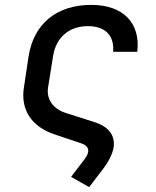

<svg xmlns="http://www.w3.org/2000/svg" viewBox="-20 -580 640 786"><path d="M271 144 345 186 397 118C424 84 440 52 445 24C452 -24 427 -61 367 -80L248 -118C196 -135 169 -175 177 -223L197 -349C209 -428 264 -473 340 -473C411 -473 449 -434 443 -368H542C556 -486 484 -560 354 -560C212 -560 118 -483 97 -349L78 -223C63 -130 110 -60 206 -29L313 7C335 14 343 27 341 42C339 52 334 61 326 72Z"/></svg>

Font: JetBrains Mono Medium
Style: Italic
Weight: 436
Italic angle: -9°
Monospace: yes
Designer: Philipp Nurullin, Konstantin Bulenkov
Foundry: JetBrains
Version: Version 2.305